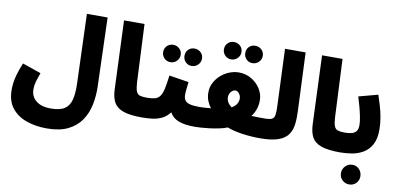

<svg xmlns="http://www.w3.org/2000/svg" viewBox="-87 -1047 3307 1588"><g transform="rotate(10 1566.0 -253.5)"><path d="M24 -34Q24 -62 28 -93Q32 -124 43.5 -165Q55 -206 79 -264L235 -210Q221 -171 213.5 -146.5Q206 -122 203.5 -104Q201 -86 201 -66Q201 -10 244.5 26.5Q288 63 368 63Q445 63 484.5 37Q524 11 537.5 -43Q551 -97 548 -182L528 -760H702L720 -189Q723 -106 707.5 -30.5Q692 45 651.5 104Q611 163 541 197Q471 231 364 231Q270 231 192.5 203.5Q115 176 69.5 117.5Q24 59 24 -34Z M1124 5Q1022 5 966.5 -15Q911 -35 888.5 -76Q866 -117 863 -181L840 -760H1012L1035 -271Q1038 -222 1047.5 -199Q1057 -176 1078 -169.5Q1099 -163 1134 -163Q1182 -163 1203 -139Q1224 -115 1224 -81Q1224 -43 1199 -19Q1174 5 1124 5Z M1455 -486Q1424 -486 1403.5 -507.5Q1383 -529 1383 -559Q1383 -591 1403.5 -611.5Q1424 -632 1455 -632Q1486 -632 1508 -611.5Q1530 -591 1530 -559Q1530 -529 1508 -507.5Q1486 -486 1455 -486ZM1277 -486Q1246 -486 1225 -507.5Q1204 -529 1204 -559Q1204 -591 1225 -611.5Q1246 -632 1277 -632Q1307 -632 1329 -611.5Q1351 -591 1351 -559Q1351 -529 1329 -507.5Q1307 -486 1277 -486Z M1124 5 1134 -163Q1176 -163 1202 -169.5Q1228 -176 1244.5 -197.5Q1261 -219 1270.5 -261.5Q1280 -304 1289 -376L1454 -350Q1452 -329 1448 -299.5Q1444 -270 1444 -241Q1444 -215 1455 -197.5Q1466 -180 1495 -171.5Q1524 -163 1579 -163Q1627 -163 1648 -139Q1669 -115 1669 -81Q1669 -43 1644 -19Q1619 5 1569 5Q1480 5 1429.5 -15.5Q1379 -36 1357 -79Q1328 -41 1290.5 -23Q1253 -5 1210.5 0Q1168 5 1124 5Z M1946 -596Q1915 -596 1894.5 -617.5Q1874 -639 1874 -669Q1874 -701 1894.5 -721.5Q1915 -742 1946 -742Q1977 -742 1999 -721.5Q2021 -701 2021 -669Q2021 -639 1999 -617.5Q1977 -596 1946 -596ZM1768 -596Q1737 -596 1716 -617.5Q1695 -639 1695 -669Q1695 -701 1716 -721.5Q1737 -742 1768 -742Q1798 -742 1820 -721.5Q1842 -701 1842 -669Q1842 -639 1820 -617.5Q1798 -596 1768 -596Z M1569 5 1579 -163Q1594 -163 1619.5 -164.5Q1645 -166 1674 -169Q1653 -197 1641.5 -227.5Q1630 -258 1630 -295Q1630 -339 1649.5 -376.5Q1669 -414 1701 -442Q1733 -470 1772 -485.5Q1811 -501 1851 -501Q1910 -501 1957.5 -472.5Q2005 -444 2033 -399Q2061 -354 2061 -303Q2061 -261 2048.5 -226.5Q2036 -192 2015 -165Q2042 -163 2070.5 -163Q2099 -163 2128 -163Q2176 -163 2197 -139Q2218 -115 2218 -81Q2218 -43 2193 -19Q2168 5 2118 5Q2038 5 1963.5 -6Q1889 -17 1839 -37Q1809 -25 1770.5 -17Q1732 -9 1692.5 -4Q1653 1 1620 3Q1587 5 1569 5ZM1796 -281Q1796 -264 1805.5 -245.5Q1815 -227 1840 -206Q1869 -222 1882 -243.5Q1895 -265 1895 -288Q1895 -312 1880.5 -330.5Q1866 -349 1848 -349Q1830 -349 1813 -330.5Q1796 -312 1796 -281Z M2118 5 2128 -163Q2168 -163 2186.5 -172Q2205 -181 2209.5 -208.5Q2214 -236 2211 -292L2192 -760H2365L2386 -270Q2389 -209 2382.5 -158.5Q2376 -108 2350 -71.5Q2324 -35 2268.5 -15Q2213 5 2118 5Z M2787 5Q2685 5 2629.5 -15Q2574 -35 2551.5 -76Q2529 -117 2526 -181L2503 -760H2675L2698 -271Q2701 -222 2710.5 -199Q2720 -176 2741 -169.5Q2762 -163 2797 -163Q2845 -163 2866 -139Q2887 -115 2887 -81Q2887 -43 2862 -19Q2837 5 2787 5Z M2908 253Q2874 253 2850 229.5Q2826 206 2826 172Q2826 137 2850 112.5Q2874 88 2908 88Q2943 88 2966 112.5Q2989 137 2989 172Q2989 206 2966 229.5Q2943 253 2908 253Z M2787 5 2797 -163Q2858 -163 2883 -181.5Q2908 -200 2908 -242Q2908 -274 2899.5 -315.5Q2891 -357 2879.5 -400Q2868 -443 2857 -477L3018 -520Q3030 -485 3044 -438.5Q3058 -392 3067.5 -340Q3077 -288 3077 -236Q3077 -157 3050 -109Q3023 -61 2979.5 -36Q2936 -11 2885.5 -3Q2835 5 2787 5Z"/></g></svg>

Font: Noto Sans Arabic Blk
Style: Regular
Weight: 900
Designer: Monotype Design Team, Nadine Chahine, Nizar Qandah and Khaled Hosny
Foundry: Monotype Imaging Inc.
Version: Version 2.012; ttfautohint (v1.8.4.7-5d5b)